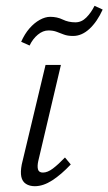

<svg xmlns="http://www.w3.org/2000/svg" viewBox="-20 -637 374 662"><path d="M100 5Q82 5 69.5 -3Q57 -11 53.5 -27.5Q50 -44 55 -70L137 -413H190L112 -82Q108 -64 111 -53Q114 -42 128 -42Q144 -42 162.5 -56Q181 -70 204 -94L224 -70Q191 -35 160 -15Q129 5 100 5ZM82 -480 53 -493Q65 -520 81.5 -539Q98 -558 117 -568.5Q136 -579 153 -579Q177 -579 196.5 -569.5Q216 -560 240 -560Q261 -560 277.5 -576.5Q294 -593 306 -617L334 -604Q315 -562 288.5 -537.5Q262 -513 232 -513Q213 -513 200 -518Q187 -523 175 -527.5Q163 -532 147 -532Q128 -532 110.5 -517.5Q93 -503 82 -480Z"/></svg>

Font: Ysabeau Infant Light
Style: Italic
Weight: 300
Italic angle: -12°
Designer: Christian Thalmann (Catharsis Fonts)
Version: Version 2.001;gftools[0.9.30]; featfreeze: ss01,ss02,lnum